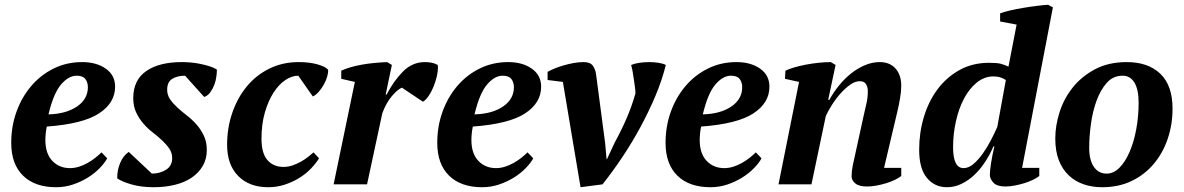

<svg xmlns="http://www.w3.org/2000/svg" viewBox="-20 -772 4959 804"><path d="M301 -455Q267 -455 235.5 -418Q204 -381 183 -293Q257 -295 302.5 -326Q348 -357 348 -407Q348 -427 337.5 -441Q327 -455 301 -455ZM429 -109Q418 -89 397 -67.5Q376 -46 348 -28.5Q320 -11 286 0.5Q252 12 215 12Q126 12 76.5 -36.5Q27 -85 27 -174Q27 -243 49 -304Q71 -365 110.5 -411.5Q150 -458 204.5 -485Q259 -512 324 -512Q384 -512 423 -484.5Q462 -457 462 -409Q462 -341 394.5 -297Q327 -253 176 -242Q173 -228 171.5 -213.5Q170 -199 170 -186Q170 -129 199 -98.5Q228 -68 273 -68Q292 -68 311 -74Q330 -80 347.5 -90Q365 -100 379.5 -111.5Q394 -123 405 -134Z M701 -110Q701 -132 689 -149.5Q677 -167 659 -184Q641 -201 619.5 -217.5Q598 -234 580 -255Q562 -276 550 -301.5Q538 -327 538 -361Q538 -437 592.5 -474.5Q647 -512 741 -512Q757 -512 776.5 -510.5Q796 -509 816 -505Q836 -501 854.5 -495.5Q873 -490 888 -481Q888 -478 888 -474Q888 -464 886 -452Q884 -434 877.5 -417Q871 -400 860.5 -385.5Q850 -371 835 -366L755 -455Q723 -455 701.5 -442Q680 -429 680 -396Q680 -374 692.5 -356Q705 -338 723 -321.5Q741 -305 763 -288Q785 -271 803 -250.5Q821 -230 833.5 -204Q846 -178 846 -144Q846 -106 829 -77Q812 -48 782.5 -28Q753 -8 712 2Q671 12 623 12Q572 12 531.5 0.5Q491 -11 471 -25Q470 -57 482.5 -88Q495 -119 519 -136L616 -45Q649 -45 675 -61Q701 -77 701 -110Z M1316 -109Q1303 -88 1282 -66Q1261 -44 1233.5 -27Q1206 -10 1173 1Q1140 12 1103 12Q1024 12 977.5 -35Q931 -82 931 -166Q931 -236 952.5 -299Q974 -362 1013 -409.5Q1052 -457 1107.5 -484.5Q1163 -512 1231 -512Q1276 -512 1309.5 -502.5Q1343 -493 1354 -480Q1355 -469 1350.5 -452.5Q1346 -436 1337 -419.5Q1328 -403 1315.5 -388.5Q1303 -374 1290 -368L1229 -455Q1202 -455 1174.5 -436.5Q1147 -418 1125 -383.5Q1103 -349 1089 -300.5Q1075 -252 1075 -191Q1075 -130 1100 -101.5Q1125 -73 1167 -73Q1187 -73 1205.5 -79.5Q1224 -86 1240 -95Q1256 -104 1269.5 -114.5Q1283 -125 1293 -134Z M1663 -405Q1644 -397 1620.5 -369Q1597 -341 1581 -298L1517 0H1377L1466 -429L1409 -442V-476Q1426 -484 1448.5 -490.5Q1471 -497 1496.5 -501.5Q1522 -506 1549 -508.5Q1576 -511 1601 -512L1621 -500L1595 -376H1599Q1629 -434 1668 -473Q1707 -512 1759 -512Q1773 -512 1787 -509.5Q1801 -507 1813 -500Q1814 -494 1814 -489Q1814 -473 1809 -451.5Q1804 -430 1795 -408Q1786 -386 1774 -369Q1762 -352 1751 -346Z M2085 -455Q2051 -455 2019.5 -418Q1988 -381 1967 -293Q2041 -295 2086.5 -326Q2132 -357 2132 -407Q2132 -427 2121.5 -441Q2111 -455 2085 -455ZM2213 -109Q2202 -89 2181 -67.5Q2160 -46 2132 -28.5Q2104 -11 2070 0.5Q2036 12 1999 12Q1910 12 1860.5 -36.5Q1811 -85 1811 -174Q1811 -243 1833 -304Q1855 -365 1894.5 -411.5Q1934 -458 1988.5 -485Q2043 -512 2108 -512Q2168 -512 2207 -484.5Q2246 -457 2246 -409Q2246 -341 2178.5 -297Q2111 -253 1960 -242Q1957 -228 1955.5 -213.5Q1954 -199 1954 -186Q1954 -129 1983 -98.5Q2012 -68 2057 -68Q2076 -68 2095 -74Q2114 -80 2131.5 -90Q2149 -100 2163.5 -111.5Q2178 -123 2189 -134Z M2554 -175Q2581 -224 2603 -274.5Q2625 -325 2641 -381Q2641 -392 2638.5 -409.5Q2636 -427 2633.5 -445Q2631 -463 2628 -478.5Q2625 -494 2623 -500Q2637 -506 2657.5 -509Q2678 -512 2698.5 -512Q2719 -512 2738 -509Q2757 -506 2768 -500Q2753 -438 2725.5 -372.5Q2698 -307 2663 -242Q2628 -177 2587 -115.5Q2546 -54 2503 0L2411 12L2337 -429L2273 -437V-471Q2285 -478 2302 -485Q2319 -492 2339.5 -498Q2360 -504 2381.5 -508Q2403 -512 2424 -512Q2451 -512 2462 -497.5Q2473 -483 2476 -461L2514 -173L2520 -106H2522Z M3041 -455Q3007 -455 2975.5 -418Q2944 -381 2923 -293Q2997 -295 3042.5 -326Q3088 -357 3088 -407Q3088 -427 3077.5 -441Q3067 -455 3041 -455ZM3169 -109Q3158 -89 3137 -67.5Q3116 -46 3088 -28.5Q3060 -11 3026 0.5Q2992 12 2955 12Q2866 12 2816.5 -36.5Q2767 -85 2767 -174Q2767 -243 2789 -304Q2811 -365 2850.5 -411.5Q2890 -458 2944.5 -485Q2999 -512 3064 -512Q3124 -512 3163 -484.5Q3202 -457 3202 -409Q3202 -341 3134.5 -297Q3067 -253 2916 -242Q2913 -228 2911.5 -213.5Q2910 -199 2910 -186Q2910 -129 2939 -98.5Q2968 -68 3013 -68Q3032 -68 3051 -74Q3070 -80 3087.5 -90Q3105 -100 3119.5 -111.5Q3134 -123 3145 -134Z M3596 -285Q3603 -316 3608.5 -340Q3614 -364 3614 -390Q3614 -407 3606.5 -419.5Q3599 -432 3580 -432Q3561 -432 3540.5 -417.5Q3520 -403 3500.5 -381.5Q3481 -360 3464.5 -334Q3448 -308 3438 -286L3378 0H3240L3326 -429L3267 -442L3269 -476Q3283 -483 3305 -489.5Q3327 -496 3353 -501Q3379 -506 3406.5 -509Q3434 -512 3459 -512L3479 -500L3448 -354H3453Q3471 -387 3495 -416Q3519 -445 3546 -466Q3573 -487 3603 -499.5Q3633 -512 3664 -512Q3706 -512 3730 -485Q3754 -458 3754 -413Q3754 -390 3749 -360.5Q3744 -331 3737 -302L3682 -69H3754V-35Q3744 -27 3727.5 -19Q3711 -11 3691.5 -5Q3672 1 3651 5Q3630 9 3611 9Q3577 9 3561.5 -4Q3546 -17 3546 -34Q3546 -55 3551 -79Q3556 -103 3561 -125Z M4140 -159Q4125 -124 4104.5 -93Q4084 -62 4059.5 -39Q4035 -16 4006 -2Q3977 12 3945 12Q3894 12 3861.5 -27Q3829 -66 3829 -145Q3829 -216 3848.5 -281.5Q3868 -347 3905.5 -397.5Q3943 -448 3997.5 -478.5Q4052 -509 4122 -509Q4155 -509 4170.5 -505Q4186 -501 4203 -493L4237 -669L4168 -682V-716Q4183 -722 4209 -728Q4235 -734 4264.5 -739Q4294 -744 4322.5 -747.5Q4351 -751 4369 -752L4389 -741L4260 -69H4332V-35Q4322 -27 4305.5 -19Q4289 -11 4269.5 -5Q4250 1 4229 5Q4208 9 4190 9Q4155 9 4140 -7Q4125 -23 4125 -40Q4125 -57 4130 -89Q4135 -121 4144 -159ZM4015 -68Q4036 -68 4056.5 -85.5Q4077 -103 4095.5 -129Q4114 -155 4129.5 -185Q4145 -215 4156 -240L4192 -437Q4179 -445 4167.5 -448.5Q4156 -452 4140 -452Q4102 -452 4070.5 -426.5Q4039 -401 4017 -359.5Q3995 -318 3983 -264.5Q3971 -211 3971 -155Q3971 -68 4015 -68Z M4681 -455Q4641 -455 4614.5 -425Q4588 -395 4571.5 -349.5Q4555 -304 4548 -251Q4541 -198 4541 -153Q4541 -102 4560.5 -73.5Q4580 -45 4614 -45Q4643 -45 4667.5 -69.5Q4692 -94 4710 -135.5Q4728 -177 4738 -230.5Q4748 -284 4748 -342Q4748 -397 4730.5 -426Q4713 -455 4681 -455ZM4399 -192Q4399 -246 4417 -302.5Q4435 -359 4472 -405.5Q4509 -452 4565.5 -482Q4622 -512 4698 -512Q4788 -512 4839 -463Q4890 -414 4890 -317Q4890 -251 4870 -191.5Q4850 -132 4812 -86.5Q4774 -41 4719.5 -14.5Q4665 12 4595 12Q4553 12 4517 -0.5Q4481 -13 4454.5 -38.5Q4428 -64 4413.5 -102Q4399 -140 4399 -192Z"/></svg>

Font: PTSerif
Style: Bold Italic
Weight: 700
Italic angle: -12°
Designer: A.Korolkova, O.Umpeleva, V.Yefimov
Foundry: ParaType Ltd
Version: Version 1.000W OFL; ttfautohint (v1.2) -l 8 -r 50 -G 200 -x 